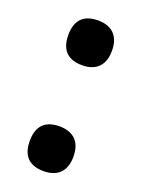

<svg xmlns="http://www.w3.org/2000/svg" viewBox="-112 -598 489 661"><g transform="rotate(20 132.5 -268.0)"><path d="M132 -380C174 -380 212 -400 212 -462C212 -524 174 -544 132 -544C87 -544 52 -524 52 -462C52 -400 87 -380 132 -380ZM132 8C174 8 212 -12 212 -74C212 -136 174 -156 132 -156C87 -156 52 -136 52 -74C52 -12 87 8 132 8Z"/></g></svg>

Font: Noto Serif Georgian ExtraCondensed Black
Style: Regular
Weight: 900
Width: 2
Designer: Monotype Design Team, Akaki Razmadze
Foundry: Google LLC
Version: Version 2.003